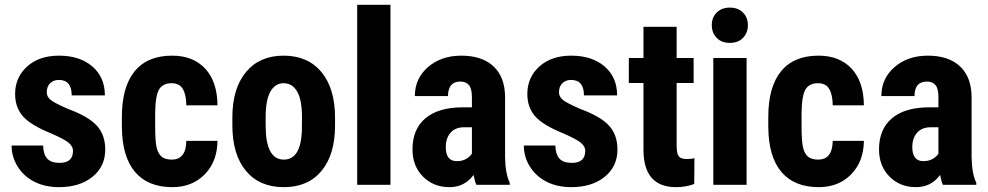

<svg xmlns="http://www.w3.org/2000/svg" viewBox="-20 -770 4118 800"><path d="M284.2 -141.6Q284.2 -159.2 267.3 -174.1Q250.5 -189 192.4 -214.4Q106.9 -249 75 -286.1Q43 -323.2 43 -378.4Q43 -447.8 93 -492.9Q143.1 -538.1 225.6 -538.1Q312.5 -538.1 364.7 -493.2Q417 -448.2 417 -372.6H278.8Q278.8 -437 225.1 -437Q203.1 -437 189 -423.3Q174.8 -409.7 174.8 -385.3Q174.8 -367.7 190.4 -354.2Q206.1 -340.8 264.2 -315.9Q348.6 -284.7 383.5 -246.3Q418.5 -208 418.5 -147Q418.5 -76.2 365.2 -33.2Q312 9.8 225.6 9.8Q167.5 9.8 123 -12.9Q78.6 -35.6 53.5 -76.2Q28.3 -116.7 28.3 -163.6H159.7Q160.6 -127.4 176.5 -109.4Q192.4 -91.3 228.5 -91.3Q284.2 -91.3 284.2 -141.6Z M695.3 -105Q755.4 -105 756.3 -183.1H886.2Q885.3 -96.7 833 -43.5Q780.8 9.8 698.2 9.8Q596.2 9.8 542.5 -53.7Q488.8 -117.2 487.8 -240.7V-282.7Q487.8 -407.2 540.8 -472.7Q593.8 -538.1 697.3 -538.1Q784.7 -538.1 835 -484.1Q885.3 -430.2 886.2 -331.1H756.3Q755.9 -375.5 741.7 -399.4Q727.5 -423.3 694.8 -423.3Q658.7 -423.3 643.1 -397.7Q627.4 -372.1 626.5 -298.3V-244.6Q626.5 -180.2 632.8 -154.5Q639.2 -128.9 653.8 -116.9Q668.5 -105 695.3 -105Z M948.2 -281.2Q948.2 -401.4 1004.9 -469.7Q1061.5 -538.1 1161.6 -538.1Q1262.7 -538.1 1319.3 -469.7Q1376 -401.4 1376 -280.3V-246.6Q1376 -126 1319.8 -58.1Q1263.7 9.8 1162.6 9.8Q1061 9.8 1004.6 -58.3Q948.2 -126.5 948.2 -247.6ZM1086.9 -246.6Q1086.9 -105 1162.6 -105Q1232.4 -105 1237.8 -223.1L1238.3 -281.2Q1238.3 -353.5 1218.3 -388.4Q1198.2 -423.3 1161.6 -423.3Q1126.5 -423.3 1106.7 -388.4Q1086.9 -353.5 1086.9 -281.2Z M1606.9 0H1468.3V-750H1606.9Z M1964.8 0Q1959 -12.2 1953.1 -41Q1916 9.8 1852.5 9.8Q1786.1 9.8 1742.4 -34.2Q1698.7 -78.1 1698.7 -147.9Q1698.7 -231 1751.7 -276.4Q1804.7 -321.8 1904.3 -322.8H1946.3V-365.2Q1946.3 -400.9 1934.1 -415.5Q1921.9 -430.2 1898.4 -430.2Q1846.7 -430.2 1846.7 -369.6H1708.5Q1708.5 -442.9 1763.4 -490.5Q1818.4 -538.1 1902.3 -538.1Q1989.3 -538.1 2036.9 -492.9Q2084.5 -447.8 2084.5 -363.8V-115.2Q2085.4 -46.9 2104 -8.3V0ZM1883.3 -98.6Q1906.2 -98.6 1922.4 -107.9Q1938.5 -117.2 1946.3 -129.9V-239.7H1913.1Q1877.9 -239.7 1857.7 -217.3Q1837.4 -194.8 1837.4 -157.2Q1837.4 -98.6 1883.3 -98.6Z M2418.5 -141.6Q2418.5 -159.2 2401.6 -174.1Q2384.8 -189 2326.7 -214.4Q2241.2 -249 2209.2 -286.1Q2177.2 -323.2 2177.2 -378.4Q2177.2 -447.8 2227.3 -492.9Q2277.3 -538.1 2359.9 -538.1Q2446.8 -538.1 2499 -493.2Q2551.3 -448.2 2551.3 -372.6H2413.1Q2413.1 -437 2359.4 -437Q2337.4 -437 2323.2 -423.3Q2309.1 -409.7 2309.1 -385.3Q2309.1 -367.7 2324.7 -354.2Q2340.3 -340.8 2398.4 -315.9Q2482.9 -284.7 2517.8 -246.3Q2552.7 -208 2552.7 -147Q2552.7 -76.2 2499.5 -33.2Q2446.3 9.8 2359.9 9.8Q2301.8 9.8 2257.3 -12.9Q2212.9 -35.6 2187.7 -76.2Q2162.6 -116.7 2162.6 -163.6H2293.9Q2294.9 -127.4 2310.8 -109.4Q2326.7 -91.3 2362.8 -91.3Q2418.5 -91.3 2418.5 -141.6Z M2799.3 -658.2V-528.3H2870.1V-424.3H2799.3V-162.1Q2799.3 -130.9 2807.9 -119.1Q2816.4 -107.4 2840.8 -107.4Q2860.8 -107.4 2873.5 -110.8L2872.6 -3.4Q2837.4 9.8 2796.4 9.8Q2662.6 9.8 2661.1 -143.6V-424.3H2600.1V-528.3H2661.1V-658.2Z M3090.8 0H2952.1V-528.3H3090.8ZM2945.8 -665Q2945.8 -697.3 2966.3 -717.8Q2986.8 -738.3 3021 -738.3Q3055.2 -738.3 3075.7 -717.8Q3096.2 -697.3 3096.2 -665Q3096.2 -633.3 3075.9 -612.3Q3055.7 -591.3 3021 -591.3Q2986.3 -591.3 2966.1 -612.3Q2945.8 -633.3 2945.8 -665Z M3388.7 -105Q3448.7 -105 3449.7 -183.1H3579.6Q3578.6 -96.7 3526.4 -43.5Q3474.1 9.8 3391.6 9.8Q3289.6 9.8 3235.8 -53.7Q3182.1 -117.2 3181.2 -240.7V-282.7Q3181.2 -407.2 3234.1 -472.7Q3287.1 -538.1 3390.6 -538.1Q3478 -538.1 3528.3 -484.1Q3578.6 -430.2 3579.6 -331.1H3449.7Q3449.2 -375.5 3435.1 -399.4Q3420.9 -423.3 3388.2 -423.3Q3352.1 -423.3 3336.4 -397.7Q3320.8 -372.1 3319.8 -298.3V-244.6Q3319.8 -180.2 3326.2 -154.5Q3332.5 -128.9 3347.2 -116.9Q3361.8 -105 3388.7 -105Z M3908.7 0Q3902.8 -12.2 3897 -41Q3859.9 9.8 3796.4 9.8Q3730 9.8 3686.3 -34.2Q3642.6 -78.1 3642.6 -147.9Q3642.6 -231 3695.6 -276.4Q3748.5 -321.8 3848.1 -322.8H3890.1V-365.2Q3890.1 -400.9 3877.9 -415.5Q3865.7 -430.2 3842.3 -430.2Q3790.5 -430.2 3790.5 -369.6H3652.3Q3652.3 -442.9 3707.3 -490.5Q3762.2 -538.1 3846.2 -538.1Q3933.1 -538.1 3980.7 -492.9Q4028.3 -447.8 4028.3 -363.8V-115.2Q4029.3 -46.9 4047.9 -8.3V0ZM3827.1 -98.6Q3850.1 -98.6 3866.2 -107.9Q3882.3 -117.2 3890.1 -129.9V-239.7H3856.9Q3821.8 -239.7 3801.5 -217.3Q3781.2 -194.8 3781.2 -157.2Q3781.2 -98.6 3827.1 -98.6Z"/></svg>

Font: Roboto Condensed
Style: Bold
Weight: 700
Designer: Google
Version: Version 2.134; 2016